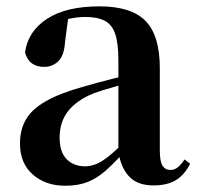

<svg xmlns="http://www.w3.org/2000/svg" viewBox="-20 -572 625 608"><path d="M186.6 16.2Q124.2 16.2 83.8 -19.4Q43.3 -54.9 43.3 -117.6Q43.3 -161.2 62 -193.6Q80.7 -226.1 125.1 -251.5Q169.6 -277 245.4 -297.9Q284.8 -309.4 334.4 -322Q384 -334.6 424 -344.4V-318.9Q384 -308.9 344 -297.6Q303.9 -286.4 277.1 -276.7Q223.3 -254.9 196.1 -220.6Q168.8 -186.4 168.8 -135.9Q168.8 -90.4 191.1 -67.9Q213.3 -45.3 250 -45.3Q266.3 -45.3 284.7 -52.6Q303.1 -59.9 327.4 -79.7Q351.8 -99.4 385.3 -135.5L400.8 -82.4H365.7Q336.6 -50.6 311.2 -28.7Q285.7 -6.8 256.4 4.7Q227 16.2 186.6 16.2ZM466.1 15.2Q414.6 15.2 387.9 -14.2Q361.2 -43.6 354.9 -94V-96.5V-381.4Q354.9 -434.7 344.8 -464.5Q334.7 -494.3 311.6 -506.3Q288.5 -518.3 250 -518.3Q224.4 -518.3 197.3 -512.2Q170.2 -506.1 133.8 -491.2L196.1 -516.3L185.9 -439.2Q183.3 -395.9 164.6 -378Q145.8 -360.2 120.3 -360.2Q71.1 -360.2 59.2 -406.5Q68.9 -473.5 129.4 -512.7Q189.9 -551.9 295.1 -551.9Q395.4 -551.9 440.7 -505.9Q486.1 -459.8 486.1 -356.2V-94.8Q486.1 -60.3 494.8 -47Q503.6 -33.8 519.7 -33.8Q531.3 -33.8 541.3 -40.9Q551.3 -48.1 564.7 -67.2L581.9 -53.4Q564 -17.5 536.2 -1.1Q508.4 15.2 466.1 15.2Z"/></svg>

Font: Source Han Serif JP VF
Style: Regular
Weight: 250
Designer: Ryoko NISHIZUKA 西塚涼子 (kana & ideographs); Frank Grießhammer (Latin, Greek & Cyrillic); Wenlong ZHANG 张文龙 (bopomofo); San
Foundry: Adobe
Version: Version 2.001;hotconv 1.1.0;makeotfexe 2.6.0